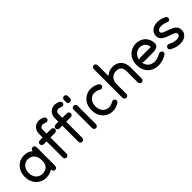

<svg xmlns="http://www.w3.org/2000/svg" viewBox="228 -1931 3140 3140"><g transform="rotate(-45 1798.0 -360.5)"><path d="M519 -452Q519 -477 505.5 -490Q492 -503 474 -503Q456 -503 442.5 -490Q429 -477 429 -452Q429 -435 429 -408.5Q429 -382 429 -351Q429 -320 429 -288Q429 -256 429 -227Q429 -190 418.5 -162Q408 -134 388 -115.5Q368 -97 340.5 -88Q313 -79 280 -79Q247 -79 219 -91.5Q191 -104 171 -127Q151 -150 140 -181Q129 -212 129 -249Q129 -286 140 -317Q151 -348 170.5 -370.5Q190 -393 218 -405.5Q246 -418 279 -418Q323 -418 357 -397Q391 -376 410 -338Q429 -300 429 -251Q429 -236 429 -211.5Q429 -187 429 -163.5Q429 -140 429 -129Q429 -112 429 -95.5Q429 -79 429 -62Q429 -45 429 -29Q429 -4 442.5 9Q456 22 474 22Q492 22 505.5 9Q519 -4 519 -29Q519 -56 519 -79Q519 -102 519 -129Q519 -146 519 -165.5Q519 -185 519 -206.5Q519 -228 519 -251Q519 -308 500.5 -355Q482 -402 449.5 -436.5Q417 -471 373.5 -489.5Q330 -508 279 -508Q211 -508 156.5 -475Q102 -442 70.5 -383.5Q39 -325 39 -249Q39 -192 57 -144.5Q75 -97 108 -62Q141 -27 185 -8Q229 11 280 11Q331 11 374.5 -5Q418 -21 450.5 -51.5Q483 -82 501 -126Q519 -170 519 -227Q519 -270 519 -301.5Q519 -333 519 -357.5Q519 -382 519 -404Q519 -426 519 -452Z M902 -636Q924 -624 941.5 -630.5Q959 -637 967 -653Q975 -669 970 -687Q965 -705 942 -716Q906 -734 871.5 -738Q837 -742 806 -732.5Q775 -723 752 -702.5Q729 -682 715.5 -652Q702 -622 702 -584Q702 -520 702 -460.5Q702 -401 702 -350Q702 -299 702 -259.5Q702 -220 702 -195Q702 -174 702 -147.5Q702 -121 702 -93Q702 -65 702 -40Q702 -14 715.5 -1.5Q729 11 747 11Q765 11 778.5 -2Q792 -15 792 -40Q792 -66 792 -89Q792 -112 792 -137.5Q792 -163 792 -195Q792 -232 792 -281Q792 -330 792 -383.5Q792 -437 792 -489Q792 -541 792 -584Q792 -615 807.5 -631.5Q823 -648 848 -649Q873 -650 902 -636ZM893 -408Q918 -408 931 -421.5Q944 -435 944 -453Q944 -471 931 -484.5Q918 -498 893 -498Q872 -498 858.5 -498Q845 -498 833 -498Q821 -498 806 -498Q777 -498 750 -498Q723 -498 695 -498Q680 -498 669 -498Q658 -498 641 -498Q616 -498 603 -484.5Q590 -471 590 -453Q590 -435 603 -421.5Q616 -408 641 -408Q651 -408 660 -408Q669 -408 677 -408Q685 -408 695 -408Q726 -408 750.5 -408Q775 -408 806 -408Q818 -408 832 -408Q846 -408 861 -408Q876 -408 893 -408Z M1266 -636Q1288 -624 1305.5 -630.5Q1323 -637 1331 -653Q1339 -669 1334 -687Q1329 -705 1306 -716Q1270 -734 1235.5 -738Q1201 -742 1170 -732.5Q1139 -723 1116 -702.5Q1093 -682 1079.5 -652Q1066 -622 1066 -584Q1066 -520 1066 -460.5Q1066 -401 1066 -350Q1066 -299 1066 -259.5Q1066 -220 1066 -195Q1066 -174 1066 -147.5Q1066 -121 1066 -93Q1066 -65 1066 -40Q1066 -14 1079.5 -1.5Q1093 11 1111 11Q1129 11 1142.5 -2Q1156 -15 1156 -40Q1156 -66 1156 -89Q1156 -112 1156 -137.5Q1156 -163 1156 -195Q1156 -232 1156 -281Q1156 -330 1156 -383.5Q1156 -437 1156 -489Q1156 -541 1156 -584Q1156 -615 1171.5 -631.5Q1187 -648 1212 -649Q1237 -650 1266 -636ZM1257 -408Q1282 -408 1295 -421.5Q1308 -435 1308 -453Q1308 -471 1295 -484.5Q1282 -498 1257 -498Q1236 -498 1222.5 -498Q1209 -498 1197 -498Q1185 -498 1170 -498Q1141 -498 1114 -498Q1087 -498 1059 -498Q1044 -498 1033 -498Q1022 -498 1005 -498Q980 -498 967 -484.5Q954 -471 954 -453Q954 -435 967 -421.5Q980 -408 1005 -408Q1015 -408 1024 -408Q1033 -408 1041 -408Q1049 -408 1059 -408Q1090 -408 1114.5 -408Q1139 -408 1170 -408Q1182 -408 1196 -408Q1210 -408 1225 -408Q1240 -408 1257 -408Z M1382 -40Q1382 -14 1395.5 -1.5Q1409 11 1427 11Q1445 11 1458.5 -2Q1472 -15 1472 -40Q1472 -63 1472 -82.5Q1472 -102 1472 -122Q1472 -142 1472 -165Q1472 -188 1472 -218.5Q1472 -249 1472 -279.5Q1472 -310 1472 -333Q1472 -356 1472 -374.5Q1472 -393 1472 -412.5Q1472 -432 1472 -458Q1472 -483 1458.5 -495.5Q1445 -508 1427 -508Q1409 -508 1395.5 -495.5Q1382 -483 1382 -458Q1382 -433 1382 -411.5Q1382 -390 1382 -371Q1382 -352 1382 -333Q1382 -299 1382 -274Q1382 -249 1382 -224Q1382 -199 1382 -165Q1382 -146 1382 -125.5Q1382 -105 1382 -83Q1382 -61 1382 -40ZM1382 -636Q1382 -613 1395.5 -601.5Q1409 -590 1427 -590Q1445 -590 1458.5 -601.5Q1472 -613 1472 -636Q1472 -647 1472 -654Q1472 -661 1472 -668Q1472 -675 1472 -685Q1472 -708 1458.5 -719.5Q1445 -731 1427 -731Q1409 -731 1395.5 -719.5Q1382 -708 1382 -685Q1382 -675 1382 -668Q1382 -661 1382 -654Q1382 -647 1382 -636Z M1963 -31Q1984 -46 1986.5 -64Q1989 -82 1979.5 -96.5Q1970 -111 1953 -115.5Q1936 -120 1916 -108Q1889 -91 1865 -85Q1841 -79 1820 -79Q1779 -78 1745 -98.5Q1711 -119 1691.5 -157.5Q1672 -196 1672 -248Q1672 -300 1691.5 -337.5Q1711 -375 1744 -396Q1777 -417 1818 -417Q1839 -417 1863.5 -411.5Q1888 -406 1916 -389Q1936 -377 1953.5 -381.5Q1971 -386 1980.5 -400.5Q1990 -415 1987 -433Q1984 -451 1963 -466Q1933 -487 1893.5 -497Q1854 -507 1818 -507Q1754 -507 1700.5 -475.5Q1647 -444 1614.5 -385.5Q1582 -327 1582 -248Q1582 -167 1615 -109Q1648 -51 1702.5 -19.5Q1757 12 1822 11Q1856 11 1895 0Q1934 -11 1963 -31Z M2439 -40Q2439 -15 2452.5 -2Q2466 11 2484 11Q2502 11 2515.5 -2Q2529 -15 2529 -40Q2529 -65 2529 -86.5Q2529 -108 2529 -129.5Q2529 -151 2529 -175Q2529 -210 2529 -240Q2529 -270 2529 -293Q2529 -345 2514 -385Q2499 -425 2472 -452.5Q2445 -480 2408.5 -494Q2372 -508 2329 -508Q2277 -508 2232.5 -487Q2188 -466 2154.5 -429.5Q2121 -393 2102.5 -346Q2084 -299 2084 -248Q2084 -223 2084 -195.5Q2084 -168 2084 -141Q2084 -114 2084 -88.5Q2084 -63 2084 -40Q2084 -20 2093 -7.5Q2102 5 2115.5 9Q2129 13 2142.5 9Q2156 5 2165 -7.5Q2174 -20 2174 -40Q2174 -61 2174 -104.5Q2174 -148 2174 -203Q2174 -258 2174 -315Q2174 -372 2174 -422Q2174 -472 2174 -505Q2174 -538 2174 -543Q2174 -571 2174 -591.5Q2174 -612 2174 -628.5Q2174 -645 2174 -660.5Q2174 -676 2174 -693Q2174 -718 2160.5 -730.5Q2147 -743 2129 -743Q2111 -743 2097.5 -730.5Q2084 -718 2084 -693Q2084 -676 2084 -651.5Q2084 -627 2084 -599Q2084 -571 2084 -543Q2084 -535 2084 -499.5Q2084 -464 2084 -412.5Q2084 -361 2084 -303Q2084 -245 2084 -190.5Q2084 -136 2084 -96Q2084 -56 2084 -40Q2084 -20 2093 -7.5Q2102 5 2115.5 9Q2129 13 2142.5 9Q2156 5 2165 -7.5Q2174 -20 2174 -40Q2174 -71 2174 -113.5Q2174 -156 2174 -195.5Q2174 -235 2174 -258Q2174 -297 2185 -327Q2196 -357 2215.5 -377.5Q2235 -398 2262 -408Q2289 -418 2322 -418Q2360 -418 2386 -404.5Q2412 -391 2425.5 -363Q2439 -335 2439 -293Q2439 -259 2439 -229Q2439 -199 2439 -175Q2439 -155 2439 -131.5Q2439 -108 2439 -84.5Q2439 -61 2439 -40Z M2756 -294Q2731 -294 2718 -280.5Q2705 -267 2705 -249Q2705 -231 2718 -217.5Q2731 -204 2756 -204Q2777 -204 2798.5 -204Q2820 -204 2843.5 -204Q2867 -204 2894 -204Q2921 -204 2953 -204Q2995 -204 3023.5 -212Q3052 -220 3068 -235.5Q3084 -251 3088 -275Q3092 -299 3086 -330Q3076 -385 3045.5 -424.5Q3015 -464 2969 -486Q2923 -508 2868 -508Q2799 -508 2744 -475.5Q2689 -443 2657 -384.5Q2625 -326 2625 -248Q2625 -167 2659 -109Q2693 -51 2750 -20Q2807 11 2877 11Q2905 11 2935.5 5.5Q2966 0 2997 -11.5Q3028 -23 3059 -41Q3081 -53 3085.5 -71Q3090 -89 3081 -104.5Q3072 -120 3054.5 -126Q3037 -132 3015 -119Q2991 -106 2967.5 -97Q2944 -88 2921 -83.5Q2898 -79 2877 -79Q2830 -79 2793.5 -98.5Q2757 -118 2736 -156Q2715 -194 2715 -248Q2715 -299 2734.5 -337.5Q2754 -376 2788.5 -397Q2823 -418 2868 -418Q2902 -418 2929 -405.5Q2956 -393 2973.5 -369.5Q2991 -346 2998 -314Q3000 -304 2997.5 -300Q2995 -296 2989.5 -294.5Q2984 -293 2974.5 -293.5Q2965 -294 2953 -294Q2920 -294 2885.5 -294Q2851 -294 2818 -294Q2785 -294 2756 -294Z M3469 -392Q3492 -380 3509.5 -387Q3527 -394 3534.5 -410Q3542 -426 3536.5 -443.5Q3531 -461 3509 -472Q3471 -491 3434 -499.5Q3397 -508 3363 -508Q3311 -508 3271 -489.5Q3231 -471 3208 -438Q3185 -405 3185 -361Q3185 -316 3207.5 -288.5Q3230 -261 3268 -242.5Q3306 -224 3353 -208Q3374 -201 3400.5 -191.5Q3427 -182 3446 -167.5Q3465 -153 3465 -132Q3465 -113 3452.5 -101.5Q3440 -90 3420.5 -84.5Q3401 -79 3378 -79Q3358 -79 3336.5 -83.5Q3315 -88 3293 -96Q3271 -104 3249 -116Q3227 -128 3209.5 -122Q3192 -116 3183.5 -100Q3175 -84 3179.5 -66Q3184 -48 3207 -36Q3250 -13 3294 -1Q3338 11 3378 11Q3430 11 3469.5 -6.5Q3509 -24 3532 -56.5Q3555 -89 3555 -132Q3555 -179 3531.5 -209Q3508 -239 3468.5 -258.5Q3429 -278 3381 -294Q3367 -298 3349 -304.5Q3331 -311 3314 -319Q3297 -327 3286 -337.5Q3275 -348 3275 -361Q3275 -381 3287.5 -393.5Q3300 -406 3320 -412Q3340 -418 3363 -418Q3380 -418 3397.5 -415Q3415 -412 3433 -406Q3451 -400 3469 -392Z"/></g></svg>

Font: Tilt Neon
Style: Regular
Weight: 400
Designer: Andy Clymer
Foundry: Andy Clymer
Version: Version 1.000